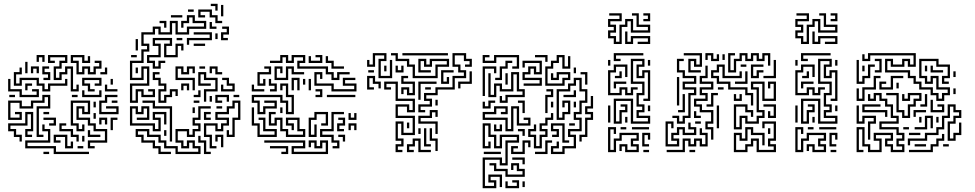

<svg xmlns="http://www.w3.org/2000/svg" viewBox="-20 -796 5140 1012"><path d="M173 -470V-506H215V-470H203V-494H185V-470ZM353 -314V-434H335V-404H305V-374H263V-446H293V-476H323V-494H245V-476H269V-464H233V-506H335V-464H305V-434H275V-386H293V-416H323V-446H365V-326H383V-350H395V-314ZM383 -404V-464H353V-506H425V-476H443V-500H455V-464H413V-494H365V-476H395V-416H413V-446H455V-416H473V-446H503V-464H479V-476H515V-434H485V-404H443V-434H425V-404ZM113 -410V-470H125V-410ZM143 -410V-446H185V-410H173V-434H155V-410ZM209 -374V-386H233V-404H203V-446H239V-434H215V-416H245V-374ZM509 -404V-416H533V-440H545V-404ZM203 -314V-344H173V-374H95V-344H53V-416H83V-440H95V-404H65V-356H83V-386H185V-356H215V-326H233V-356H323V-380H335V-344H245V-314ZM443 -314V-344H413V-386H515V-344H479V-356H503V-374H425V-356H455V-326H479V-314ZM83 -284V-314H23V-380H35V-326H95V-296H173V-314H149V-326H185V-284ZM563 -350V-380H575V-350ZM113 -320V-356H149V-344H125V-320ZM533 -314V-350H545V-326H599V-314ZM413 -284V-320H425V-296H503V-320H515V-284ZM173 -74V-236H233V-284H215V-254H155V-224H83V-254H35V-176H83V-194H59V-206H95V-164H23V-266H95V-236H143V-266H203V-296H245V-224H185V-86H209V-74ZM503 -194V-266H533V-296H599V-284H545V-254H515V-206H593V-224H539V-236H605V-194ZM359 -284V-296H389V-284ZM29 -284V-296H59V-284ZM443 -14V-56H533V-104H473V-134H443V-164H383V-236H425V-206H443V-254H365V-146H395V-116H413V-140H425V-104H383V-134H353V-266H455V-194H413V-224H395V-176H455V-146H485V-116H545V-44H455V-26H479V-14ZM569 -254V-266H599V-254ZM473 -230V-260H485V-230ZM83 -50V-74H53V-104H23V-146H113V-206H155V-104H125V-86H149V-74H113V-116H143V-194H125V-134H35V-116H65V-86H95V-50ZM209 -194V-206H239V-194ZM473 -170V-200H485V-170ZM239 -134V-146H263V-164H209V-176H275V-134ZM503 -140V-176H545V-140H533V-164H515V-140ZM563 -110V-176H599V-164H575V-110ZM383 -50V-74H353V-104H293V-146H329V-134H305V-116H365V-86H395V-50ZM263 16V-14H113V-56H233V-104H203V-140H215V-116H245V-44H125V-26H275V4H449V16ZM443 -74V-110H455V-86H509V-74ZM323 -14V-74H275V-56H299V-44H263V-86H335V-26H353V-50H365V-14ZM413 -50V-80H425V-50ZM389 -14V-26H419V-14ZM209 16V4H239V16Z M1115 -740V-764H1091V-776H1127V-740ZM1145 -710V-770H1157V-710ZM971 -734V-746H1001V-734ZM1115 -674V-704H1085V-734H1037V-716H1061V-704H1025V-746H1097V-716H1127V-686H1151V-674ZM665 -254V-356H755V-434H737V-374H665V-476H725V-536H755V-554H725V-626H785V-656H827V-626H875V-686H917V-626H965V-656H1055V-674H995V-704H977V-674H947V-650H935V-686H965V-716H1007V-686H1067V-644H977V-614H905V-674H887V-614H815V-644H797V-614H737V-566H767V-524H737V-464H677V-386H725V-446H767V-344H677V-266H695V-326H737V-296H785V-314H761V-326H797V-284H725V-314H707V-254ZM881 -704V-716H941V-704ZM845 -650V-674H821V-686H857V-650ZM1085 -644V-680H1097V-656H1121V-644ZM1145 -584V-626H1175V-644H1151V-656H1187V-614H1157V-596H1181V-584ZM965 -560V-596H1085V-614H1001V-626H1097V-584H977V-560ZM1115 -590V-620H1127V-590ZM785 -434V-464H755V-506H815V-554H785V-596H887V-554H857V-506H905V-566H947V-530H935V-554H917V-494H845V-566H875V-584H797V-566H827V-494H767V-476H797V-446H815V-476H851V-464H827V-434ZM911 -584V-596H941V-584ZM695 -530V-590H707V-530ZM1001 -554V-566H1061V-554ZM671 -494V-506H701V-494ZM995 -320V-374H905V-446H947V-416H965V-446H1007V-410H995V-434H977V-404H935V-434H917V-386H1007V-320ZM1031 -434V-446H1061V-434ZM1115 -404V-434H1097V-410H1085V-446H1127V-416H1151V-404ZM695 -410V-440H707V-410ZM815 -254V-326H845V-344H815V-374H785V-416H821V-404H797V-386H827V-356H857V-314H827V-266H845V-296H875V-326H917V-290H905V-314H887V-284H857V-254ZM1055 -260V-326H1115V-374H1055V-404H1037V-356H1091V-344H1025V-416H1067V-386H1127V-314H1067V-260ZM1145 -314V-350H1157V-326H1205V-344H1175V-374H1151V-386H1187V-356H1217V-314ZM935 -320V-356H977V-320H965V-344H947V-320ZM1001 -284V-296H1025V-320H1037V-284ZM1115 -254V-296H1187V-260H1175V-284H1127V-266H1151V-254ZM1211 -284V-296H1241V-284ZM1085 -260V-290H1097V-260ZM875 -50V-224H785V-254H731V-266H797V-236H887V-50ZM1001 -254V-266H1031V-254ZM1085 -14V-74H1055V-146H1127V-116H1145V-146H1175V-164H1115V-206H1175V-236H1205V-266H1247V-164H1217V-74H1175V-110H1187V-86H1205V-176H1235V-254H1217V-224H1187V-194H1127V-176H1187V-134H1157V-104H1115V-134H1067V-86H1097V-26H1121V-14ZM1121 -224V-236H1151V-224ZM815 16V-14H785V-44H725V-74H695V-116H767V-86H827V-56H857V-26H917V4H1025V-14H995V-44H977V-14H935V-44H905V-116H977V-86H995V-116H1025V-134H995V-176H1025V-236H1091V-224H1037V-164H1007V-146H1037V-104H1007V-74H965V-104H917V-56H947V-26H965V-56H1007V-26H1037V16H905V-14H845V-44H815V-74H755V-104H707V-86H737V-56H797V-26H827V4H881V16ZM785 -104V-134H665V-236H707V-206H725V-236H767V-164H701V-176H755V-224H737V-194H695V-224H677V-146H797V-116H815V-164H785V-206H857V-140H845V-194H797V-176H827V-104ZM995 -200V-230H1007V-200ZM1055 -164V-206H1091V-194H1067V-176H1091V-164ZM845 -80V-110H857V-80ZM1145 -20V-74H1127V-50H1115V-86H1157V-20ZM1055 16V-44H1025V-80H1037V-56H1067V4H1091V16Z M1727 -374V-404H1697V-434H1547V-476H1577V-494H1529V-464H1487V-494H1469V-464H1403V-476H1457V-506H1499V-476H1517V-506H1589V-464H1559V-446H1709V-416H1739V-386H1757V-416H1823V-404H1769V-374ZM1607 -464V-500H1619V-476H1667V-494H1643V-506H1679V-464ZM1727 -434V-464H1697V-500H1709V-476H1739V-446H1793V-434ZM1337 -344V-416H1397V-434H1373V-446H1409V-404H1349V-356H1367V-380H1379V-344ZM1427 -374V-446H1469V-410H1457V-434H1439V-386H1487V-446H1529V-416H1583V-404H1517V-434H1499V-374ZM1727 -314V-344H1637V-416H1679V-380H1667V-404H1649V-356H1739V-326H1847V-344H1787V-386H1853V-374H1799V-356H1859V-314ZM1517 -320V-386H1559V-320H1547V-374H1529V-320ZM1403 -314V-326H1427V-344H1397V-380H1409V-356H1439V-314ZM1577 -350V-380H1589V-350ZM1607 -320V-380H1619V-320ZM1337 -194V-254H1307V-296H1469V-266H1499V-206H1517V-284H1487V-344H1469V-320H1457V-356H1499V-296H1529V-194H1487V-254H1457V-284H1319V-266H1349V-206H1367V-236H1427V-254H1373V-266H1439V-224H1379V-194ZM1307 -314V-350H1319V-326H1373V-314ZM1643 -284V-296H1667V-314H1643V-326H1679V-284ZM1703 -284V-296H1853V-284ZM1337 -74V-134H1307V-230H1319V-146H1349V-86H1427V-104H1367V-164H1343V-176H1379V-116H1439V-74ZM1457 -200V-230H1469V-200ZM1487 -74V-104H1457V-164H1439V-134H1397V-206H1433V-194H1409V-146H1427V-176H1469V-116H1499V-86H1577V-104H1547V-164H1499V-146H1529V-110H1517V-134H1487V-176H1559V-116H1589V-74ZM1607 -74V-176H1637V-206H1709V-134H1673V-146H1697V-194H1649V-164H1619V-86H1637V-140H1649V-74ZM1733 -14V-26H1757V-44H1727V-74H1667V-116H1727V-206H1793V-194H1739V-104H1679V-86H1739V-56H1769V-14ZM1817 -164V-200H1829V-176H1847V-200H1859V-164ZM1757 -104V-146H1787V-164H1763V-176H1799V-134H1769V-116H1793V-104ZM1817 -110V-146H1859V-110H1847V-134H1829V-110ZM1787 -50V-74H1763V-86H1799V-50ZM1517 16V-26H1577V-44H1373V-56H1589V-14H1529V4H1697V-44H1679V-14H1637V-44H1619V-20H1607V-56H1649V-26H1667V-56H1709V16ZM1463 16V4H1487V-14H1403V-26H1499V16Z M1975 -384V-486H2005V-504H1957V-444H1915V-480H1927V-456H1945V-516H2017V-474H1987V-396H2035V-480H2047V-384ZM2155 -384V-444H2125V-474H2065V-504H2041V-516H2077V-486H2137V-456H2167V-396H2275V-456H2335V-474H2257V-444H2215V-474H2197V-426H2251V-414H2185V-486H2227V-456H2245V-486H2347V-444H2287V-384ZM2101 -504V-516H2341V-504ZM2185 -204V-246H2245V-264H2215V-306H2275V-336H2365V-396H2425V-414H2395V-444H2365V-516H2437V-486H2467V-444H2431V-456H2455V-474H2425V-504H2377V-456H2407V-426H2437V-384H2377V-324H2287V-294H2227V-276H2257V-234H2197V-216H2221V-204ZM2005 -420V-450H2017V-420ZM2065 -414V-450H2077V-426H2095V-450H2107V-414ZM1921 -414V-426H1951V-414ZM2305 -354V-426H2371V-414H2317V-366H2335V-390H2347V-354ZM2395 -330V-366H2455V-420H2467V-354H2407V-330ZM1915 -324V-396H1957V-366H1987V-330H1975V-354H1945V-384H1927V-336H1951V-324ZM2125 -294V-324H2107V-300H2095V-336H2137V-306H2155V-354H2095V-396H2131V-384H2107V-366H2167V-294ZM2065 6V-36H2095V-54H2065V-156H2107V-96H2155V-174H2065V-246H2137V-216H2155V-264H2065V-354H2017V-336H2041V-324H2005V-366H2077V-276H2167V-204H2125V-234H2077V-186H2167V-84H2095V-144H2077V-66H2107V-24H2077V-6H2101V6ZM2185 -270V-366H2281V-354H2197V-270ZM2221 -324V-336H2251V-324ZM2275 -240V-270H2287V-240ZM2275 -90V-144H2185V-186H2245V-216H2287V-180H2275V-204H2257V-174H2197V-156H2287V-90ZM2125 -120V-150H2137V-120ZM2185 -90V-120H2197V-90ZM2215 -24V-120H2227V-36H2251V-24ZM2275 0V-54H2245V-120H2257V-66H2287V0ZM2125 6V-36H2155V-66H2197V-6H2251V6H2185V-54H2167V-24H2137V-6H2161V6Z M2680 -434V-446H2704V-494H2596V-464H2524V-506H2560V-494H2536V-476H2584V-506H2716V-434ZM2854 -470V-494H2800V-506H2866V-470ZM2854 -344V-446H2884V-476H2914V-506H2956V-446H2974V-500H2986V-434H2944V-494H2926V-464H2896V-434H2866V-356H2944V-386H2974V-404H2926V-374H2884V-410H2896V-386H2914V-416H2986V-374H2956V-344ZM2590 -374V-386H2614V-446H2644V-476H2680V-464H2656V-434H2626V-374ZM2740 -344V-356H2824V-374H2734V-416H2764V-446H2806V-416H2824V-464H2746V-440H2734V-476H2836V-404H2794V-434H2776V-404H2746V-386H2836V-344ZM2524 -290V-446H2596V-410H2584V-434H2536V-290ZM3004 -410V-440H3016V-410ZM2614 -254V-290H2626V-266H2644V-296H2734V-314H2704V-404H2686V-314H2614V-344H2596V-284H2554V-410H2566V-296H2584V-356H2626V-326H2674V-416H2716V-326H2746V-284H2656V-254ZM3064 -350V-404H3040V-416H3076V-350ZM2644 -350V-410H2656V-350ZM2884 16V-26H2914V-50H2926V-14H2896V4H2944V-26H3004V-74H2974V-116H3034V-164H3004V-206H3034V-266H3064V-314H3034V-374H3016V-344H2986V-314H2926V-176H2944V-206H2974V-254H2956V-230H2944V-266H2986V-194H2956V-164H2914V-326H2974V-356H3004V-386H3046V-326H3076V-254H3046V-194H3016V-176H3046V-104H2986V-86H3016V-14H2956V16ZM2854 -200V-296H2884V-314H2860V-326H2896V-284H2866V-200ZM2950 -284V-296H3004V-320H3016V-284ZM3034 -50V-86H3064V-176H3094V-194H3064V-236H3094V-290H3106V-224H3076V-206H3106V-164H3076V-74H3046V-50ZM2734 -200V-254H2710V-266H2746V-200ZM2524 -224V-260H2536V-236H2554V-266H2590V-254H2566V-224ZM2884 -230V-260H2896V-230ZM3004 -230V-260H3016V-230ZM2644 -104V-164H2524V-206H2584V-236H2656V-194H2620V-206H2644V-224H2596V-194H2536V-176H2656V-116H2674V-236H2716V-146H2764V-164H2740V-176H2776V-134H2704V-224H2686V-104ZM2794 -14V-74H2764V-116H2794V-140H2806V-104H2776V-86H2806V-26H2824V-86H2854V-104H2824V-146H2854V-176H2884V-200H2896V-164H2866V-134H2836V-116H2866V-74H2836V-14ZM2980 -134V-146H3010V-134ZM2944 -44V-134H2896V-116H2926V-74H2890V-86H2914V-104H2884V-146H2956V-56H2980V-44ZM2524 196V34H2626V64H2644V-56H2704V-74H2626V-14H2584V-74H2554V-134H2536V-26H2554V-50H2566V-14H2524V-146H2566V-86H2596V-26H2614V-86H2716V-44H2656V76H2614V46H2536V184H2584V166H2554V124H2626V190H2614V136H2566V154H2596V196ZM2584 -104V-140H2596V-116H2614V-140H2626V-104ZM2734 -80V-104H2710V-116H2746V-80ZM2674 16V-26H2710V-14H2686V4H2734V-56H2776V-20H2764V-44H2746V16ZM2800 16V4H2854V-56H2890V-44H2866V16ZM2530 16V4H2620V16ZM2734 70V46H2680V34H2746V70ZM2644 136V106H2584V76H2560V64H2596V94H2656V124H2734V106H2704V76H2686V100H2674V64H2716V94H2746V136ZM2644 196V160H2656V184H2704V166H2680V154H2716V196ZM2734 190V160H2746V190Z M3215 -564V-594H3185V-636H3215V-654H3185V-696H3245V-714H3191V-726H3257V-684H3197V-666H3227V-624H3197V-606H3227V-576H3245V-666H3275V-696H3317V-636H3395V-654H3335V-714H3311V-726H3347V-666H3407V-624H3305V-684H3287V-654H3257V-564ZM3371 -684V-696H3395V-714H3371V-726H3407V-684ZM3275 -564V-630H3287V-576H3305V-606H3407V-564H3341V-576H3395V-594H3317V-564ZM3215 -474V-516H3371V-504H3227V-486H3251V-474ZM3215 -144V-276H3317V-156H3395V-174H3335V-216H3365V-234H3335V-306H3365V-354H3305V-486H3377V-444H3347V-396H3365V-426H3407V-264H3371V-276H3395V-414H3377V-384H3335V-456H3365V-474H3317V-366H3377V-294H3347V-246H3377V-204H3347V-186H3407V-144H3305V-264H3227V-156H3245V-216H3275V-234H3251V-246H3287V-204H3257V-144ZM3185 -450V-480H3197V-450ZM3395 -450V-480H3407V-450ZM3185 -294V-426H3215V-456H3287V-390H3275V-444H3227V-414H3197V-306H3245V-336H3287V-306H3305V-336H3341V-324H3317V-294H3275V-324H3257V-294ZM3221 -384V-396H3245V-420H3257V-384ZM3215 -330V-366H3281V-354H3227V-330ZM3185 -150V-240H3197V-150ZM3395 -210V-240H3407V-210ZM3275 -150V-180H3287V-150ZM3185 6V-126H3227V-90H3215V-114H3197V-6H3215V-66H3245V-96H3347V-54H3317V-36H3347V6H3275V-24H3257V0H3245V-36H3287V-6H3335V-24H3305V-66H3335V-84H3257V-54H3227V6ZM3251 -114V-126H3281V-114ZM3311 -114V-126H3401V-114ZM3365 -24V-96H3407V-60H3395V-84H3377V-36H3401V-24ZM3371 6V-6H3401V6Z M3608 -414V-486H3650V-456H3668V-504H3584V-516H3680V-444H3638V-474H3620V-426H3674V-414ZM3728 -474V-504H3710V-480H3698V-516H3740V-486H3758V-510H3770V-474ZM3818 -414V-516H3854V-504H3830V-426H3848V-486H3878V-516H3920V-486H3938V-516H3980V-486H3998V-516H4040V-450H4028V-504H4010V-474H3968V-504H3950V-474H3908V-504H3890V-474H3860V-414ZM3788 -480V-510H3800V-480ZM3548 -144V-174H3524V-186H3560V-156H3578V-186H3608V-306H3638V-324H3578V-366H3638V-384H3578V-414H3548V-486H3584V-474H3560V-426H3590V-396H3650V-354H3590V-336H3650V-294H3620V-174H3590V-144ZM4004 -384V-396H4058V-480H4070V-384ZM3938 -384V-456H4004V-444H3950V-396H3968V-426H4004V-414H3980V-384ZM3938 -240V-294H3908V-324H3818V-354H3758V-384H3728V-426H3758V-456H3800V-396H3878V-420H3890V-384H3788V-444H3770V-414H3740V-396H3770V-366H3830V-336H3920V-306H3950V-240ZM3884 -444V-456H3914V-444ZM3728 -60V-114H3698V-156H3728V-204H3668V-234H3638V-276H3698V-294H3668V-336H3728V-354H3668V-396H3698V-450H3710V-384H3680V-366H3740V-324H3680V-306H3710V-264H3650V-246H3680V-216H3740V-144H3710V-126H3740V-60ZM3854 -354V-366H3908V-420H3920V-354ZM3548 -240V-390H3560V-240ZM3848 -114V-246H3920V-216H3950V-180H3938V-204H3908V-234H3860V-126H3878V-186H3920V-156H3968V-186H3998V-204H3968V-324H3938V-366H4010V-276H4058V-354H4040V-330H4028V-366H4070V-264H3998V-354H3950V-336H3980V-216H4010V-174H3980V-144H3908V-174H3890V-114ZM3764 -324V-336H3794V-324ZM3704 -234V-246H3728V-306H3764V-294H3740V-234ZM3848 -264V-300H3860V-276H3878V-300H3890V-264ZM3554 -204V-216H3578V-300H3590V-204ZM4028 -174V-210H4040V-186H4058V-234H4004V-246H4070V-174ZM3758 -120V-240H3770V-120ZM3638 -174V-210H3650V-186H3674V-174ZM3488 -24V-156H3530V-120H3518V-144H3500V-36H3548V-54H3518V-96H3548V-126H3590V-96H3638V-114H3608V-150H3620V-126H3650V-84H3578V-114H3560V-84H3530V-66H3560V-24ZM3644 -144V-156H3674V-144ZM3848 6V-96H3890V-66H3908V-126H3950V-96H4010V-30H3998V-84H3938V-114H3920V-54H3878V-84H3860V-6H3908V-36H3938V-66H3980V-6H4058V-24H4028V-66H4058V-144H4010V-120H3998V-156H4070V-54H4040V-36H4070V6H3968V-54H3950V-24H3920V6ZM3494 6V-6H3578V-66H3620V-36H3638V-66H3680V-36H3698V-84H3668V-120H3680V-96H3710V-24H3668V-54H3650V-24H3608V-54H3590V6ZM4028 -90V-120H4040V-90ZM3614 6V-6H3644V6Z M4202 -564V-594H4172V-636H4202V-654H4172V-696H4232V-714H4178V-726H4244V-684H4184V-666H4214V-624H4184V-606H4214V-576H4232V-666H4262V-696H4304V-636H4382V-654H4322V-714H4298V-726H4334V-666H4394V-624H4292V-684H4274V-654H4244V-564ZM4358 -684V-696H4382V-714H4358V-726H4394V-684ZM4262 -564V-630H4274V-576H4292V-606H4394V-564H4328V-576H4382V-594H4304V-564ZM4202 -474V-516H4358V-504H4214V-486H4238V-474ZM4202 -144V-276H4304V-156H4382V-174H4322V-216H4352V-234H4322V-306H4352V-354H4292V-486H4364V-444H4334V-396H4352V-426H4394V-264H4358V-276H4382V-414H4364V-384H4322V-456H4352V-474H4304V-366H4364V-294H4334V-246H4364V-204H4334V-186H4394V-144H4292V-264H4214V-156H4232V-216H4262V-234H4238V-246H4274V-204H4244V-144ZM4172 -450V-480H4184V-450ZM4382 -450V-480H4394V-450ZM4172 -294V-426H4202V-456H4274V-390H4262V-444H4214V-414H4184V-306H4232V-336H4274V-306H4292V-336H4328V-324H4304V-294H4262V-324H4244V-294ZM4208 -384V-396H4232V-420H4244V-384ZM4202 -330V-366H4268V-354H4214V-330ZM4172 -150V-240H4184V-150ZM4382 -210V-240H4394V-210ZM4262 -150V-180H4274V-150ZM4172 6V-126H4214V-90H4202V-114H4184V-6H4202V-66H4232V-96H4334V-54H4304V-36H4334V6H4262V-24H4244V0H4232V-36H4274V-6H4322V-24H4292V-66H4322V-84H4244V-54H4214V6ZM4238 -114V-126H4268V-114ZM4298 -114V-126H4388V-114ZM4352 -24V-96H4394V-60H4382V-84H4364V-36H4388V-24ZM4358 6V-6H4388V6Z M4915 -264V-294H4885V-324H4825V-354H4795V-384H4765V-414H4645V-486H4687V-456H4735V-486H4777V-456H4795V-504H4567V-474H4525V-510H4537V-486H4555V-516H4807V-444H4765V-474H4747V-444H4675V-474H4657V-426H4777V-396H4807V-366H4837V-336H4897V-306H4927V-276H4945V-306H4975V-324H4915V-384H4897V-354H4855V-384H4825V-486H4927V-456H4987V-384H4957V-366H4981V-354H4945V-396H4975V-444H4915V-474H4837V-396H4867V-366H4885V-396H4927V-336H4987V-294H4957V-264ZM4591 -414V-426H4615V-474H4591V-486H4627V-414ZM4495 -354V-480H4507V-366H4525V-396H4555V-456H4591V-444H4567V-384H4537V-354ZM4525 -420V-450H4537V-420ZM4855 -420V-450H4867V-420ZM4885 -414V-450H4897V-426H4951V-414ZM5005 -390V-420H5017V-390ZM4495 -264V-330H4507V-276H4525V-336H4585V-396H4621V-384H4597V-324H4537V-264ZM4615 -324V-366H4651V-354H4627V-336H4675V-396H4741V-384H4687V-324ZM4705 -330V-360H4717V-330ZM5005 -300V-330H5017V-300ZM4735 -174V-204H4705V-294H4651V-306H4717V-216H4747V-186H4765V-246H4795V-276H4825V-294H4777V-264H4735V-300H4747V-276H4765V-306H4837V-264H4807V-234H4777V-174ZM4495 6V-126H4537V-36H4567V-6H4615V-54H4585V-96H4687V-54H4657V-36H4687V-6H4735V-24H4705V-66H4735V-84H4705V-114H4615V-156H4705V-174H4675V-234H4645V-264H4615V-294H4597V-264H4555V-300H4567V-276H4585V-306H4627V-276H4657V-246H4687V-186H4717V-144H4627V-126H4717V-96H4747V-54H4717V-36H4747V6H4675V-24H4645V-66H4675V-84H4597V-66H4627V6H4555V-24H4525V-114H4507V-6H4531V6ZM4831 -234V-246H4855V-300H4867V-234ZM4885 -204V-270H4897V-216H4945V-234H4921V-246H4957V-204ZM4645 -180V-204H4525V-246H4621V-234H4537V-216H4657V-180ZM4765 -30V-66H4855V-96H4915V-126H4945V-186H4975V-246H5017V-216H5047V-174H5017V-144H4987V-66H5005V-96H5035V-150H5047V-84H5017V-54H4975V-156H5005V-186H5035V-204H5005V-234H4987V-174H4957V-114H4927V-84H4867V-54H4777V-30ZM4555 -60V-156H4585V-174H4537V-144H4495V-240H4507V-156H4525V-186H4597V-144H4567V-60ZM4795 -180V-216H4861V-204H4807V-180ZM4801 -114V-126H4855V-186H4897V-120H4885V-174H4867V-114ZM4825 -150V-180H4837V-150ZM4915 -150V-180H4927V-150ZM4741 -114V-126H4771V-114ZM4771 -84V-96H4831V-84ZM4771 6V-6H4885V-36H4915V-66H4945V-90H4957V-54H4927V-24H4897V6ZM4801 -24V-36H4861V-24ZM4951 -24V-36H4981V-24Z"/></svg>

Font: Rubik Maze
Style: Regular
Weight: 400
Designer: Hubert and Fischer, NaN
Foundry: Hubert and Fischer, NaN
Version: Version 2.200